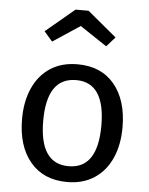

<svg xmlns="http://www.w3.org/2000/svg" viewBox="-56 -838 695 895"><g transform="rotate(5 292.0 -390.0)"><path d="M527 -264Q527 -182 499 -119.5Q471 -57 418 -22.5Q365 12 292 12Q181 12 119 -62Q57 -136 57 -263Q57 -345 85 -407.5Q113 -470 166 -504.5Q219 -539 293 -539Q404 -539 465.5 -465Q527 -391 527 -264ZM156 -263Q156 -62 292 -62Q428 -62 428 -264Q428 -465 293 -465Q156 -465 156 -263ZM126 -679 261 -792H322L458 -679L418 -634L292 -718L165 -634Z"/></g></svg>

Font: Statis Sans
Style: Regular
Weight: 400
Designer: bBox Type GmbH
Foundry: bBox Type GmbH
Version: Version 1.000